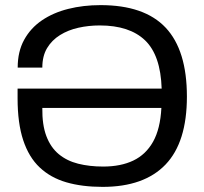

<svg xmlns="http://www.w3.org/2000/svg" viewBox="-20 -718 796 750"><path d="M380.7 12Q300.6 12 239.1 -5.9Q177.6 -23.8 135.1 -63.9Q92.6 -103.9 70.6 -170.5Q48.7 -237 48.7 -333.8V-371.9H611.5Q607.4 -502.1 546.7 -560.4Q486 -618.6 369.6 -618.6Q326.4 -618.6 286.4 -609.7Q246.4 -600.8 214.5 -581Q182.6 -561.2 163.9 -530.1Q145.3 -498.9 145.3 -454H49.1Q49.1 -516.6 74.3 -562.4Q99.4 -608.3 143.6 -638.4Q187.8 -668.5 246.4 -683.2Q305 -698 372.8 -698Q544.2 -698 627.1 -609.9Q710.1 -521.7 710.1 -340.8Q710.1 -162.1 626.5 -75.1Q542.9 12 380.7 12ZM382.8 -67.4Q451.7 -67.4 500.7 -90.8Q549.7 -114.2 578 -164.5Q606.2 -214.9 610.4 -296.4H145.3Q144.4 -230.3 161.2 -186.1Q178 -141.9 209.6 -115.8Q241.2 -89.6 285.3 -78.5Q329.5 -67.4 382.8 -67.4Z"/></svg>

Font: Archivo Variable SemiBold
Style: Regular
Weight: 600
Designer: Hector Gatti
Foundry: Omnibus-Type
Version: Version 2.001